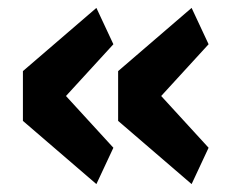

<svg xmlns="http://www.w3.org/2000/svg" viewBox="-20 -515 598 486"><path d="M224 -49 38 -209V-335L224 -495L267 -403L147 -272L267 -141ZM465 -49 279 -209V-335L465 -495L508 -403L388 -272L508 -141Z"/></svg>

Font: IBM Plex Sans Hebrew
Style: Bold
Weight: 700
Designer: Mike Abbink, Paul van der Laan, Pieter van Rosmalen, Yanek Iontef
Foundry: Bold Monday
Version: Version 1.2